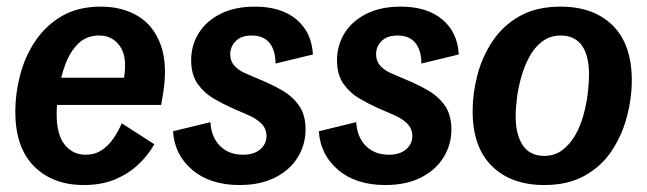

<svg xmlns="http://www.w3.org/2000/svg" viewBox="-20 -532 1905 565"><path d="M226.7 12.5Q135 12.5 80 -42.9Q25 -98.3 25 -203.3Q25 -256.7 39.2 -311.2Q53.3 -365.8 84.2 -411.7Q115 -457.5 162.5 -485Q210 -512.5 276.7 -512.5Q340 -512.5 386.2 -484.6Q432.5 -456.7 453.3 -398.8Q474.2 -340.8 459.2 -252.5L454.2 -223.3H116.7L119.2 -303.3H345Q355 -365 332.9 -396.2Q310.8 -427.5 271.7 -427.5Q235 -427.5 210.8 -404.2Q186.7 -380.8 172.9 -344.2Q159.2 -307.5 152.9 -268.3Q146.7 -229.2 146.7 -196.7Q146.7 -135.8 170.4 -106.2Q194.2 -76.7 231.7 -76.7Q259.2 -76.7 279.2 -90Q299.2 -103.3 313.8 -124.6Q328.3 -145.8 338.3 -169.2L434.2 -107.5Q415.8 -75 387.1 -47.9Q358.3 -20.8 318.8 -4.2Q279.2 12.5 226.7 12.5Z M685 12.5Q598.3 12.5 545.8 -32.1Q493.3 -76.7 489.2 -145.8L599.2 -172.5Q601.7 -128.3 627.5 -102.5Q653.3 -76.7 695 -76.7Q727.5 -76.7 745.8 -92.5Q764.2 -108.3 764.2 -131.7Q764.2 -154.2 747.9 -169.6Q731.7 -185 705 -195.8L662.5 -214.2Q638.3 -225 610 -241.2Q581.7 -257.5 562.1 -284.6Q542.5 -311.7 542.5 -355Q542.5 -398.3 564.6 -434.2Q586.7 -470 628.8 -491.2Q670.8 -512.5 730 -512.5Q807.5 -512.5 852.5 -474.6Q897.5 -436.7 900.8 -371.7L790.8 -345Q790.8 -383.3 773.3 -405.4Q755.8 -427.5 720.8 -427.5Q690 -427.5 673.8 -411.2Q657.5 -395 657.5 -372.5Q657.5 -351.7 670.8 -337.5Q684.2 -323.3 705 -315L745.8 -297.5Q778.3 -284.2 809.2 -266.7Q840 -249.2 859.6 -221.7Q879.2 -194.2 879.2 -150.8Q879.2 -106.7 856.2 -69.2Q833.3 -31.7 789.6 -9.6Q745.8 12.5 685 12.5Z M1114.2 12.5Q1027.5 12.5 975 -32.1Q922.5 -76.7 918.3 -145.8L1028.3 -172.5Q1030.8 -128.3 1056.7 -102.5Q1082.5 -76.7 1124.2 -76.7Q1156.7 -76.7 1175 -92.5Q1193.3 -108.3 1193.3 -131.7Q1193.3 -154.2 1177.1 -169.6Q1160.8 -185 1134.2 -195.8L1091.7 -214.2Q1067.5 -225 1039.2 -241.2Q1010.8 -257.5 991.2 -284.6Q971.7 -311.7 971.7 -355Q971.7 -398.3 993.8 -434.2Q1015.8 -470 1057.9 -491.2Q1100 -512.5 1159.2 -512.5Q1236.7 -512.5 1281.7 -474.6Q1326.7 -436.7 1330 -371.7L1220 -345Q1220 -383.3 1202.5 -405.4Q1185 -427.5 1150 -427.5Q1119.2 -427.5 1102.9 -411.2Q1086.7 -395 1086.7 -372.5Q1086.7 -351.7 1100 -337.5Q1113.3 -323.3 1134.2 -315L1175 -297.5Q1207.5 -284.2 1238.3 -266.7Q1269.2 -249.2 1288.8 -221.7Q1308.3 -194.2 1308.3 -150.8Q1308.3 -106.7 1285.4 -69.2Q1262.5 -31.7 1218.8 -9.6Q1175 12.5 1114.2 12.5Z M1581.7 12.5Q1484.2 12.5 1427.5 -43.3Q1370.8 -99.2 1370.8 -205Q1370.8 -257.5 1385 -311.7Q1399.2 -365.8 1430 -411.7Q1460.8 -457.5 1510 -485Q1559.2 -512.5 1630 -512.5Q1726.7 -512.5 1782.9 -457.1Q1839.2 -401.7 1839.2 -295Q1839.2 -243.3 1825 -189.2Q1810.8 -135 1780.8 -89.2Q1750.8 -43.3 1701.3 -15.4Q1651.7 12.5 1581.7 12.5ZM1581.7 -73.3Q1612.5 -73.3 1635 -90.4Q1657.5 -107.5 1672.9 -134.6Q1688.3 -161.7 1697.1 -193.8Q1705.8 -225.8 1709.6 -257.1Q1713.3 -288.3 1713.3 -311.7Q1713.3 -369.2 1692.1 -398.3Q1670.8 -427.5 1630 -427.5Q1599.2 -427.5 1576.2 -410.4Q1553.3 -393.3 1538.3 -365.8Q1523.3 -338.3 1514.2 -306.2Q1505 -274.2 1501.3 -243.8Q1497.5 -213.3 1497.5 -190Q1497.5 -135.8 1518.3 -104.6Q1539.2 -73.3 1581.7 -73.3Z"/></svg>

Font: Familjen Grotesk SemiBold
Style: Italic
Weight: 600
Italic angle: -9.46201°
Designer: Anders Wikstroem, Jonas Baeckman, Matilda Gysing, Kristian Moeller
Foundry: Familjen STHLM AB
Version: Version 2.002